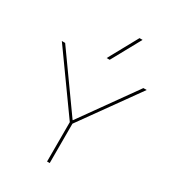

<svg xmlns="http://www.w3.org/2000/svg" viewBox="-233 -1127 1131 1254"><g transform="rotate(30 333.0 -500.0)"><path d="M323 -297 13 -730H38L332 -318H334L628 -730H653L343 -297V0H323ZM322 -780 443 -1000H466L345 -780Z"/></g></svg>

Font: Enso Thin
Style: Regular
Weight: 100
Designer: Coji Morishita
Foundry: UNDERFOREST DESIGN
Version: Version 1.000